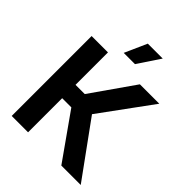

<svg xmlns="http://www.w3.org/2000/svg" viewBox="-259 -1093 1236 1236"><g transform="rotate(45 359.5 -474.5)"><path d="M65.9 0V-727.5H214.8V-432.1H298.8L505.4 -727.5H682.1L423.3 -373.5L694.3 0H517.6L298.3 -310.5H214.8V0ZM288.6 -796.9 356.4 -948.7H492.2L391.1 -796.9Z"/></g></svg>

Font: Inter-Bold
Style: Bold
Weight: 700
Designer: Rasmus Andersson
Foundry: rsms
Version: Version 4.000;git-a52131595